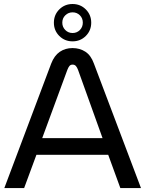

<svg xmlns="http://www.w3.org/2000/svg" viewBox="-20 -957 739 977"><path d="M2 0 240.4 -633.2Q256.2 -674.2 284.1 -693.3Q312 -712.4 348.8 -712.4Q386 -712.4 414.4 -693.9Q442.8 -675.4 457.6 -634.2L697.4 0H592.4L530.6 -169.4H165.4L102.8 0ZM194.8 -254.2H501.8L377.2 -601.2Q372.4 -614.2 366.1 -621.2Q359.8 -628.2 349.4 -628.2Q339 -628.2 333.2 -621.1Q327.4 -614 322.6 -601.2ZM349.2 -746.6Q309.2 -746.6 281.7 -774.1Q254.2 -801.6 254.2 -841.6Q254.2 -881.6 281.7 -909.1Q309.2 -936.6 349.2 -936.6Q389.2 -936.6 416.7 -909.1Q444.2 -881.6 444.2 -841.6Q444.2 -801.6 416.7 -774.1Q389.2 -746.6 349.2 -746.6ZM349.2 -789Q371.4 -789 386.4 -804.2Q401.4 -819.4 401.4 -841.8Q401.4 -864.2 386.4 -879.2Q371.4 -894.2 349.5 -894.2Q327.6 -894.2 312.3 -879.1Q297 -864.1 297 -841.8Q297 -819.6 312.2 -804.3Q327.4 -789 349.2 -789Z"/></svg>

Font: MuseoModerno Thin
Style: Regular
Weight: 100
Designer: Pablo Cosgaya, Héctor Gatti, Marcela Romero, and the Authors of The MuseoModerno Project.
Foundry: Omnibus-Type Team
Version: Version 1.003